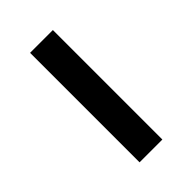

<svg xmlns="http://www.w3.org/2000/svg" viewBox="17 -522 465 465"><g transform="rotate(45 250.0 -289.0)"><path d="M62.5 -328.1H437.5V-250H62.5Z"/></g></svg>

Font: Michroma+
Style: Regular
Weight: 400
Designer: beogot
Foundry: beogot
Version: Version